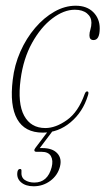

<svg xmlns="http://www.w3.org/2000/svg" viewBox="-20 -455 369 671"><path d="M241.5 -421Q203 -421 162.8 -390.5Q122.5 -360 92 -305Q61.5 -250 52 -177.5Q41 -93.5 64.5 -50.5Q88 -7.5 138.5 -7.5Q174.5 -7.5 214 -35.5Q253.5 -63.5 276 -126.5Q279.5 -135.5 284 -135.5Q292.5 -135.5 287 -120.5Q269.5 -63.5 226.5 -27.5Q183.5 8.5 129.5 8.5Q66.5 8.5 40 -38.8Q13.5 -86 24.5 -176Q30.5 -228 51.2 -274.8Q72 -321.5 102.8 -357.5Q133.5 -393.5 170 -414.2Q206.5 -435 244.5 -435Q283.5 -435 306 -412.5Q328.5 -390 328.5 -356Q328.5 -315 307 -315Q292.5 -315 292.5 -331.5Q292.5 -341 296 -352.2Q299.5 -363.5 299.5 -375.5Q299.5 -395.5 284 -408.2Q268.5 -421 241.5 -421ZM153.5 -4H169L119 62.5Q122 62.5 128 62.5Q163.5 62.5 180.2 80.8Q197 99 189.5 127.5Q181.5 158 155.8 177Q130 196 97.5 196Q69.5 196 53.2 181.8Q37 167.5 41 145Q43 136 49.5 135.5Q56 135 55 143.5Q53 165 66.8 174Q80.5 183 100 183Q146.5 183 160.5 129.5Q166.5 106 158 90.8Q149.5 75.5 125 75.5H107.5Q101 75.5 100.2 71.2Q99.5 67 104 61.5Z"/></svg>

Font: Fraunces 144pt S050 Thin
Style: Italic
Weight: 100
Italic angle: -16°
Version: Version 1.000; ttfautohint (v1.8.3)